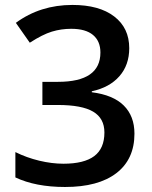

<svg xmlns="http://www.w3.org/2000/svg" viewBox="-20 -744 611 774"><path d="M501 -549.8Q501 -481.9 461.4 -436.8Q421.9 -391.6 350.1 -376V-372.1Q436 -361.3 479 -318.6Q522 -275.9 522 -205.1Q522 -102.1 449.2 -46.1Q376.5 9.8 242.2 9.8Q123.5 9.8 42 -28.8V-130.9Q87.4 -108.4 138.2 -96.2Q189 -84 235.8 -84Q318.8 -84 359.9 -114.7Q400.9 -145.5 400.9 -210Q400.9 -267.1 355.5 -293.9Q310.1 -320.8 212.9 -320.8H150.9V-414.1H213.9Q384.8 -414.1 384.8 -532.2Q384.8 -578.1 355 -603Q325.2 -627.9 267.1 -627.9Q226.6 -627.9 189 -616.5Q151.4 -605 100.1 -571.8L43.9 -651.9Q142.1 -724.1 272 -724.1Q379.9 -724.1 440.4 -677.7Q501 -631.3 501 -549.8Z"/></svg>

Font: f0_1792           
Style: Regular
Weight: 600
Foundry: Ascender Corporation
Version: Version 1.10